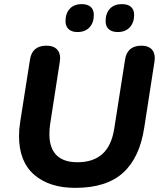

<svg xmlns="http://www.w3.org/2000/svg" viewBox="-20 -899 781 929"><path d="M72 -241Q72 -274 78 -311L125 -610Q135 -678 205 -678Q237 -678 254 -662Q271 -646 271 -617Q271 -612 269 -598L223 -301Q219 -277 219 -250Q219 -183 253 -148.5Q287 -114 355 -114Q431 -114 475.5 -154Q520 -194 533 -278L585 -610Q595 -678 665 -678Q696 -678 712.5 -662Q729 -646 729 -617Q729 -612 727 -598L678 -282Q656 -136 575.5 -63Q495 10 344 10Q219 10 145.5 -53.5Q72 -117 72 -241ZM491 -797Q491 -834 511.5 -856.5Q532 -879 570 -879Q599 -879 614 -865.5Q629 -852 629 -827Q629 -790 608 -767Q587 -744 550 -744Q522 -744 506.5 -757.5Q491 -771 491 -797ZM297 -797Q297 -834 317.5 -856.5Q338 -879 376 -879Q404 -879 419 -865.5Q434 -852 434 -827Q434 -789 413 -766.5Q392 -744 355 -744Q327 -744 312 -758Q297 -772 297 -797Z"/></svg>

Font: SN Pro Bold
Style: Bold Italic
Weight: 700
Italic angle: -9°
Designer: Tobias Whetton
Foundry: Supernotes
Version: Version 1.003